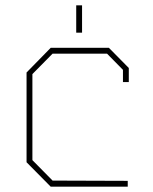

<svg xmlns="http://www.w3.org/2000/svg" viewBox="-20 -703 575 723"><path d="M267 -580V-683H289V-580ZM171 0 80 -92V-430L171 -523H390L465 -447V-394H443V-440L383 -501H178L102 -424V-100L178 -23L461 -22V0Z"/></svg>

Font: Tomorrow Thin
Style: Regular
Weight: 250
Designer: Tony de Marco, Monica Rizzolli
Foundry: Just in Type
Version: Version 2.002